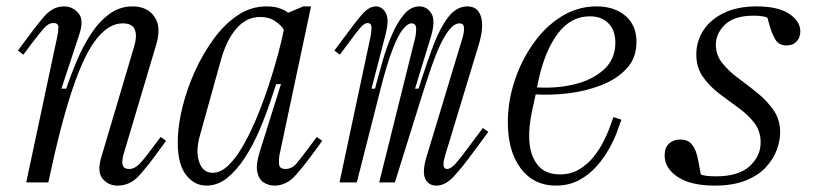

<svg xmlns="http://www.w3.org/2000/svg" viewBox="-20 -570 2540 600"><path d="M347 10Q319 10 301 -11Q283 -32 296 -77L399 -424Q409 -457 401.5 -477Q394 -497 363 -497Q321 -497 282.5 -449.5Q244 -402 207 -293Q170 -184 131 0H62L159 -456Q162 -470 162.5 -484Q163 -498 147 -498Q131 -498 116.5 -481Q102 -464 79 -434L53 -399L36 -412L59 -443Q91 -487 118 -518.5Q145 -550 180 -550Q207 -550 225 -529Q243 -508 228 -463L172 -293H187Q201 -335 220 -380Q239 -425 264 -463.5Q289 -502 321.5 -526Q354 -550 394 -550Q440 -550 462.5 -518Q485 -486 468 -430L365 -84Q364 -79 362.5 -69Q361 -59 365 -50.5Q369 -42 384 -42Q401 -42 417 -59Q433 -76 455 -106L482 -142L499 -130L475 -97Q444 -54 415.5 -22Q387 10 347 10Z M625 10Q585 10 558.5 -27.5Q532 -65 536 -144Q538 -187 551.5 -240.5Q565 -294 589.5 -348Q614 -402 647.5 -448Q681 -494 722.5 -522Q764 -550 813 -550Q838 -550 855.5 -543.5Q873 -537 880 -530L928 -550H952L853 -84Q851 -73 852 -57.5Q853 -42 872 -42Q892 -42 906.5 -59Q921 -76 943 -106L970 -142L987 -130L963 -97Q931 -53 903 -21.5Q875 10 837 10Q820 10 804.5 0.5Q789 -9 784 -32.5Q779 -56 792 -97L858 -307H843L825 -253Q810 -208 790 -161.5Q770 -115 744.5 -76Q719 -37 689.5 -13.5Q660 10 625 10ZM645 -30Q670 -30 694.5 -54Q719 -78 741.5 -118Q764 -158 784 -206.5Q804 -255 820.5 -305.5Q837 -356 849 -401Q861 -446 867 -477Q860 -490 840.5 -503.5Q821 -517 793 -517Q750 -517 718.5 -480.5Q687 -444 670 -381L604 -144Q591 -97 602.5 -63.5Q614 -30 645 -30Z M1344 10Q1319 10 1309 -11Q1299 -32 1312 -77L1423 -444Q1426 -452 1428.5 -464.5Q1431 -477 1429.5 -487Q1428 -497 1416 -497Q1400 -497 1384 -477Q1368 -457 1353.5 -425Q1339 -393 1326.5 -356Q1314 -319 1303 -285L1214 0H1165L1276 -446Q1280 -460 1280.5 -478.5Q1281 -497 1266 -497Q1254 -497 1239 -478.5Q1224 -460 1206.5 -415Q1189 -370 1169 -291L1095 0H1041L1138 -456Q1141 -470 1141 -484Q1141 -498 1128 -498Q1120 -498 1109 -486.5Q1098 -475 1068 -434L1042 -399L1025 -412L1048 -443Q1089 -499 1111 -524.5Q1133 -550 1155 -550Q1174 -550 1185.5 -529.5Q1197 -509 1185 -463L1141 -293H1152L1158 -316Q1166 -346 1177.5 -385.5Q1189 -425 1205.5 -463Q1222 -501 1243 -525.5Q1264 -550 1291 -550Q1314 -550 1328 -528Q1342 -506 1326 -453L1277 -293H1288L1295 -315Q1314 -374 1334 -427.5Q1354 -481 1380 -515.5Q1406 -550 1441 -550Q1473 -550 1483 -518Q1493 -486 1476 -430L1371 -84Q1370 -80 1367.5 -70Q1365 -60 1366.5 -51Q1368 -42 1377 -42Q1389 -42 1404 -59Q1419 -76 1441 -106L1489 -170L1506 -158L1461 -97Q1426 -49 1399 -19.5Q1372 10 1344 10Z M1717 10Q1648 10 1607.5 -43.5Q1567 -97 1567 -188Q1567 -253 1588 -317Q1609 -381 1646.5 -434Q1684 -487 1734.5 -518.5Q1785 -550 1844 -550Q1900 -550 1934.5 -520.5Q1969 -491 1969 -439Q1969 -389 1938.5 -356Q1908 -323 1859.5 -304Q1811 -285 1756.5 -278.5Q1702 -272 1654 -275L1642 -220Q1623 -126 1647 -75.5Q1671 -25 1729 -25Q1764 -25 1790.5 -41Q1817 -57 1835.5 -80.5Q1854 -104 1865.5 -127Q1877 -150 1882 -163L1897 -204L1922 -196L1910 -163Q1901 -137 1884.5 -107Q1868 -77 1844.5 -50.5Q1821 -24 1789.5 -7Q1758 10 1717 10ZM1663 -320 1658 -297Q1719 -293 1775 -306.5Q1831 -320 1867 -352.5Q1903 -385 1903 -437Q1903 -475 1881.5 -497Q1860 -519 1823 -519Q1764 -519 1723.5 -465.5Q1683 -412 1663 -320Z M2213 10Q2139 10 2098 -17Q2057 -44 2057 -84Q2057 -109 2071 -121.5Q2085 -134 2105 -134Q2127 -134 2138 -123Q2149 -112 2154.5 -96.5Q2160 -81 2162 -68L2170 -25Q2182 -19 2218 -19Q2288 -19 2322.5 -50.5Q2357 -82 2357 -125Q2357 -161 2336.5 -187Q2316 -213 2286.5 -234Q2257 -255 2227 -278Q2197 -301 2176.5 -330Q2156 -359 2156 -400Q2156 -441 2178 -475Q2200 -509 2242 -529.5Q2284 -550 2345 -550Q2411 -550 2446 -527Q2481 -504 2481 -472Q2481 -453 2469.5 -440.5Q2458 -428 2438 -428Q2413 -428 2402 -448Q2391 -468 2385 -490L2378 -515Q2374 -517 2363 -519Q2352 -521 2335 -521Q2274 -521 2245.5 -493Q2217 -465 2217 -430Q2217 -398 2237.5 -372.5Q2258 -347 2288 -325Q2318 -303 2347.5 -279Q2377 -255 2397.5 -225.5Q2418 -196 2418 -156Q2418 -131 2407.5 -102Q2397 -73 2373.5 -47.5Q2350 -22 2310.5 -6Q2271 10 2213 10Z"/></svg>

Font: Xanh Mono
Style: Italic
Weight: 400
Italic angle: -12°
Monospace: yes
Designer: Lam Bao, Duy Dao
Foundry: Yellow Type Foundry
Version: Version 3.101; ttfautohint (v1.8.3)